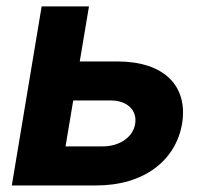

<svg xmlns="http://www.w3.org/2000/svg" viewBox="-20 -565 629 585"><path d="M16 0H273.4C418.3 0 515.6 -75.6 534.8 -188.2C553.3 -302.9 480.8 -377.8 337 -377.8H223L251.1 -545.5H106.9ZM179.7 -119 203.1 -258.9H317.5C367.2 -258.9 398.8 -229.4 391.7 -187.1C385.3 -147 344.1 -119 293.3 -119Z"/></svg>

Font: Margiela Sans
Style: Bold Italic
Weight: 700
Italic angle: -9.39999°
Designer: Stefan Endress, Andreas Faust
Version: Version 1.100;FEAKit 1.0